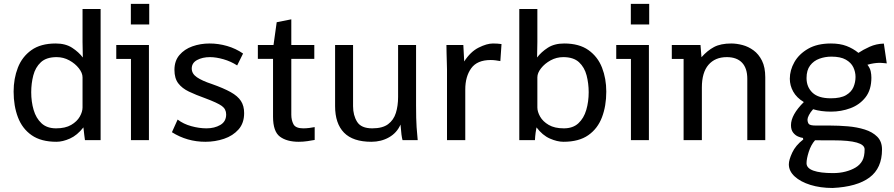

<svg xmlns="http://www.w3.org/2000/svg" viewBox="-20 -708 4515 970"><path d="M265.1 8.3Q187.5 8.3 139.9 -24.9Q92.3 -58.1 70.6 -115.5Q48.8 -172.9 48.8 -245.1Q48.8 -311 70.3 -366.2Q91.8 -421.4 138.7 -454.8Q185.5 -488.3 261.7 -488.3Q311 -488.3 344.5 -466.6Q377.9 -444.8 398.4 -417.5L397 -496.1V-662.6H488.3V0H409.2L405.8 -25.9Q404.3 -37.1 403.3 -47.9Q402.3 -58.6 401.4 -64.5Q370.1 -24.4 333.5 -8.1Q296.9 8.3 265.1 8.3ZM263.2 -59.6Q310.1 -59.6 339.6 -76.9Q369.1 -94.2 383.1 -118.9Q397 -143.6 397 -165V-317.4Q397 -339.4 378.4 -363Q359.9 -386.7 330.1 -403.1Q300.3 -419.4 266.1 -419.4Q214.4 -419.4 186.5 -393.6Q158.7 -367.7 148.2 -326.9Q137.7 -286.1 137.7 -242.2Q137.7 -194.3 149.9 -152.6Q162.1 -110.8 189.7 -85.2Q217.3 -59.6 263.2 -59.6Z M732.4 -480.5V0H641.6V-410.2H567.4V-480.5ZM641.1 -584.5V-688.5H733.9V-584.5Z M1017.6 8.3Q925.3 8.3 848.6 -40L877.4 -104Q906.7 -81.5 946.5 -70.6Q986.3 -59.6 1023.4 -59.6Q1063.5 -59.6 1093 -76.7Q1122.6 -93.8 1122.6 -129.9Q1122.6 -156.7 1100.8 -172.6Q1079.1 -188.5 1016.1 -211.9Q969.7 -228.5 934.8 -245.1Q899.9 -261.7 880.6 -287.1Q861.3 -312.5 861.3 -355Q861.3 -400.4 886.5 -429.9Q911.6 -459.5 952.1 -473.9Q992.7 -488.3 1039.1 -488.3Q1083.5 -488.3 1127.4 -475.6Q1171.4 -462.9 1208 -437.5L1178.2 -377.4Q1146.5 -397.9 1108.9 -408.7Q1071.3 -419.4 1041 -419.4Q1002.9 -419.4 975.8 -404.8Q948.7 -390.1 948.7 -361.8Q948.7 -335.4 974.9 -317.6Q1001 -299.8 1049.8 -283.7Q1109.4 -262.7 1145.3 -242.7Q1181.2 -222.7 1197.3 -197.8Q1213.4 -172.9 1213.4 -136.7Q1213.4 -85.9 1185.1 -54Q1156.7 -22 1111.8 -6.8Q1066.9 8.3 1017.6 8.3Z M1489.3 8.3Q1429.2 8.3 1394.3 -17.6Q1359.4 -43.5 1359.4 -118.7V-410.6H1282.7V-480.5H1361.8L1377.9 -595.7L1451.7 -610.4V-480.5H1567.9V-410.6H1451.7V-128.4Q1451.7 -101.1 1462.6 -80.3Q1473.6 -59.6 1512.2 -59.6Q1525.9 -59.6 1542.2 -61.5Q1558.6 -63.5 1569.8 -65.9V-1Q1554.7 2 1533 5.1Q1511.2 8.3 1489.3 8.3Z M1856 8.3Q1763.2 8.3 1718 -37.8Q1672.9 -84 1672.9 -171.9V-480.5H1763.7V-171.4Q1763.7 -125.5 1784.2 -92.5Q1804.7 -59.6 1860.8 -59.6Q1912.6 -59.6 1940.7 -80.6Q1968.8 -101.6 1980 -137.5Q1991.2 -173.3 1991.2 -218.3V-480.5H2082V-175.8Q2082 -105.5 2084.7 -65.9Q2087.4 -26.4 2090.3 0H2013.7Q2010.7 -9.8 2008.3 -28.1Q2005.9 -46.4 2003.4 -78.6Q1984.9 -36.6 1945.3 -14.2Q1905.8 8.3 1856 8.3Z M2238.3 0V-357.4Q2238.3 -365.7 2237.5 -389.4Q2236.8 -413.1 2236.1 -439.5Q2235.4 -465.8 2235.4 -480.5H2320.8L2325.2 -397.5Q2356.9 -446.8 2398.2 -467.5Q2439.5 -488.3 2470.7 -488.3Q2493.2 -488.3 2513.7 -485.4L2507.8 -399.4Q2494.6 -401.9 2482.9 -403.3Q2471.2 -404.8 2459 -404.8Q2390.6 -404.8 2360.6 -363Q2330.6 -321.3 2330.6 -255.9V0Z M2826.7 8.3Q2794.9 8.3 2757.8 -8.1Q2720.7 -24.4 2690.4 -64.5Q2688.5 -54.7 2686 -37.6Q2683.6 -20.5 2682.6 0H2603.5V-662.6H2694.8V-496.1L2693.4 -417.5Q2713.9 -444.8 2747.3 -466.6Q2780.8 -488.3 2830.1 -488.3Q2906.2 -488.3 2953.1 -454.8Q3000 -421.4 3021.5 -366.2Q3043 -311 3043 -245.1Q3043 -172.9 3021.2 -115.5Q2999.5 -58.1 2951.9 -24.9Q2904.3 8.3 2826.7 8.3ZM2828.6 -59.6Q2874.5 -59.6 2902.1 -85.2Q2929.7 -110.8 2941.9 -152.6Q2954.1 -194.3 2954.1 -242.2Q2954.1 -286.1 2943.6 -326.9Q2933.1 -367.7 2905.3 -393.6Q2877.4 -419.4 2825.7 -419.4Q2791.5 -419.4 2761.7 -403.1Q2731.9 -386.7 2713.4 -363Q2694.8 -339.4 2694.8 -317.4V-165Q2694.8 -143.6 2708.7 -118.9Q2722.7 -94.2 2752.2 -76.9Q2781.7 -59.6 2828.6 -59.6Z M3258.3 -480.5V0H3167.5V-410.2H3093.3V-480.5ZM3167 -584.5V-688.5H3259.8V-584.5Z M3433.6 0V-410.2H3374V-480.5H3519L3523.9 -418.9Q3553.7 -452.6 3587.4 -470.5Q3621.1 -488.3 3674.3 -488.3Q3701.2 -488.3 3731 -480.5Q3760.7 -472.7 3786.9 -453.6Q3813 -434.6 3829.6 -401.4Q3846.2 -368.2 3846.2 -317.4V0H3755.4V-310.1Q3755.4 -363.3 3728.8 -391.4Q3702.1 -419.4 3651.9 -419.4Q3592.8 -419.4 3559.3 -380.6Q3525.9 -341.8 3525.9 -266.1V0Z M4186.5 241.7Q4124.5 241.7 4074.2 226.1Q4023.9 210.4 3994.6 183.3Q3965.3 156.2 3965.3 122.1Q3965.3 100.1 3982.2 63.5Q3999 26.9 4038.1 -3.4L4036.6 -11.2Q4026.4 -12.2 4012 -18.3Q3997.6 -24.4 3986.8 -38.3Q3976.1 -52.2 3976.1 -75.7Q3976.1 -127.9 4041 -192.4Q4004.4 -214.4 3987.3 -245.4Q3970.2 -276.4 3970.2 -310.1Q3970.2 -353.5 3993.4 -394.3Q4016.6 -435.1 4062.7 -461.7Q4108.9 -488.3 4177.7 -488.3Q4223.6 -488.3 4256.8 -475.6Q4290 -462.9 4316.9 -440.9Q4339.8 -456.5 4373.3 -471.7Q4406.7 -486.8 4445.3 -487.8L4460 -387.7L4445.8 -389.2Q4439.9 -390.1 4434.3 -390.1Q4428.7 -390.1 4425.8 -390.6Q4395.5 -390.6 4362.3 -380.9Q4375.5 -363.8 4378.9 -347.7Q4382.3 -331.5 4382.3 -315.9Q4382.3 -254.4 4352.8 -216.6Q4323.2 -178.7 4276.6 -161.4Q4230 -144 4178.2 -144Q4127.4 -144 4087.9 -156.2Q4074.2 -141.1 4066.9 -126.7Q4059.6 -112.3 4059.6 -104.5Q4059.6 -90.3 4065.9 -82Q4072.3 -73.7 4102.5 -73.7H4174.3Q4217.8 -73.7 4263.7 -69.8Q4309.6 -65.9 4348.6 -53.7Q4387.7 -41.5 4411.9 -17.3Q4436 6.8 4436 47.4Q4436 141.6 4372.8 188.7Q4309.6 235.8 4186.5 241.7ZM4177.2 -211.4Q4227.1 -211.4 4254.2 -227.3Q4281.2 -243.2 4291.7 -267.8Q4302.2 -292.5 4302.2 -319.3Q4302.2 -344.7 4291 -368.2Q4279.8 -391.6 4253.2 -406.7Q4226.6 -421.9 4180.2 -421.9Q4148.4 -421.9 4119.6 -411.4Q4090.8 -400.9 4072.8 -377.2Q4054.7 -353.5 4054.7 -313.5Q4054.7 -268.6 4084.5 -240Q4114.3 -211.4 4177.2 -211.4ZM4188.5 166.5Q4222.7 166.5 4251.7 158.9Q4280.8 151.4 4302.7 138.2Q4324.7 125 4336.4 104Q4348.1 83 4348.1 46.4Q4348.1 1 4190.9 1Q4167.5 1 4144.5 1Q4121.6 1 4097.7 0.5Q4077.1 23.9 4065.9 59.1Q4054.7 94.2 4054.7 116.7Q4054.7 141.6 4089.4 154.1Q4124 166.5 4188.5 166.5Z"/></svg>

Font: Shanti
Style: Regular
Weight: 400
Designer: Vernon Adams
Foundry: Vernon Adams
Version: Version 1.100; ttfautohint (v1.8.4)